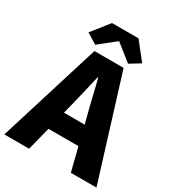

<svg xmlns="http://www.w3.org/2000/svg" viewBox="-229 -1087 1118 1220"><g transform="rotate(30 330.0 -477.5)"><path d="M267 -372C286 -446 306 -533 324 -611H328C348 -535 367 -446 387 -372L403 -309H251ZM-8 0H174L217 -171H437L480 0H668L437 -745H223ZM207 -782 325 -876H330L448 -782L525 -829L425 -955H231L131 -829Z"/></g></svg>

Font: Source Han Sans HK Heavy
Style: Regular
Weight: 900
Designer: Ryoko NISHIZUKA 西塚涼子 (kana, bopomofo & ideographs); Paul D. Hunt (Latin, Greek & Cyrillic); Sandoll Communications 산돌커뮤니
Foundry: Adobe
Version: Version 2.000;hotconv 1.0.107;makeotfexe 2.5.65593